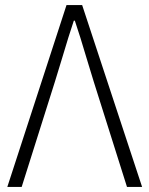

<svg xmlns="http://www.w3.org/2000/svg" viewBox="-20 -742 593 762"><path d="M244 -722H306L544 0H484L352 -418L323 -513Q298 -598 277 -660H273Q254 -604 224 -503L198 -418L66 0H9Z"/></svg>

Font: Nebula Sans Light
Style: Regular
Weight: 300
Designer: Paul D. Hunt for Adobe (as Source Sans)
Foundry: Nebula Entertainment & Broadcasting LLC
Version: Version 1.010